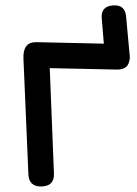

<svg xmlns="http://www.w3.org/2000/svg" viewBox="-20 -674 510 716"><path d="M131.3 21.5Q87.9 20.5 85.9 -23.9L67.4 -456.1Q65.4 -515.6 111.3 -516.6Q115.2 -516.6 118.2 -516.6Q119.6 -516.6 121.1 -516.6L367.2 -511.2L359.4 -606Q355.5 -650.4 401.4 -653.8Q446.3 -657.2 450.2 -612.8L463.9 -464.4Q464.8 -453.6 461.9 -445.8Q455.6 -413.6 414.6 -414.6L165.5 -419.9L181.2 -26.9Q183.1 21.5 131.3 21.5Z"/></svg>

Font: Comic Relief LRS
Style: Regular
Weight: 400
Designer: Jeff Davis
Foundry: Loudifier
Version: Version 1.0